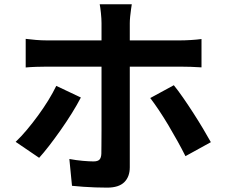

<svg xmlns="http://www.w3.org/2000/svg" viewBox="-20 -821 1040 887"><path d="M588.8 -801.3Q587.8 -794.3 585.4 -778.2Q582.9 -762.1 581.3 -744.3Q579.6 -726.5 579.6 -713.6Q579.6 -684.3 579.6 -648.3Q579.6 -612.3 579.6 -576.7Q579.6 -541.2 579.6 -511.8Q579.6 -491.8 579.6 -455.7Q579.6 -419.6 579.6 -374.6Q579.6 -329.5 579.6 -281.2Q579.6 -232.9 579.6 -187.5Q579.6 -142.1 579.6 -105.7Q579.6 -69.3 579.6 -48.1Q579.6 -4.5 554.2 20.6Q528.7 45.8 475.1 45.8Q448.4 45.8 420.4 44.8Q392.3 43.8 365.1 41.9Q337.9 40 312.6 37.4L300.4 -86.5Q332.9 -80.5 363 -77.9Q393.2 -75.3 411.9 -75.3Q431.3 -75.3 439.3 -83.4Q447.4 -91.6 448.2 -110.8Q448.2 -120.2 448.6 -149.9Q449 -179.5 449 -220.7Q449 -261.8 449 -307.7Q449 -353.6 449 -395.6Q449 -437.6 449 -468.7Q449 -499.8 449 -511.8Q449 -529.6 449 -566.1Q449 -602.7 449 -643.6Q449 -684.5 449 -714.3Q449 -733.6 446.2 -761Q443.4 -788.4 440.6 -801.3ZM98.7 -641.5Q121 -638.7 146.5 -636.5Q171.9 -634.4 195.1 -634.4Q207.9 -634.4 244.2 -634.4Q280.5 -634.4 331.4 -634.4Q382.3 -634.4 441.1 -634.4Q499.8 -634.4 559 -634.4Q618.2 -634.4 670 -634.4Q721.8 -634.4 759.4 -634.4Q796.9 -634.4 812.4 -634.4Q833.4 -634.4 862.1 -636.1Q890.8 -637.9 910.9 -640.7V-509.8Q887.9 -511.5 861 -512.3Q834.1 -513.1 813.4 -513.1Q797.9 -513.1 760.8 -513.1Q723.6 -513.1 671.8 -513.1Q619.9 -513.1 561.2 -513.1Q502.4 -513.1 443.6 -513.1Q384.9 -513.1 333.6 -513.1Q282.3 -513.1 246 -513.1Q209.7 -513.1 195.3 -513.1Q173.1 -513.1 146.6 -512.2Q120 -511.3 98.7 -509.3ZM353.6 -370.5Q336.3 -337.2 312.1 -298.2Q287.9 -259.3 260.4 -220.2Q232.9 -181.1 207.1 -147.7Q181.3 -114.4 160.8 -91.9L52.3 -165.7Q77.3 -189.3 103.7 -220.7Q130.2 -252.2 155.6 -287Q181 -321.7 202.8 -356.9Q224.5 -392.2 240 -424.3ZM783 -427.3Q802.5 -403.3 825.7 -369.9Q848.9 -336.5 873 -299.1Q897.1 -261.7 918.1 -226.5Q939.1 -191.2 954.1 -164.2L836.8 -99.6Q820.6 -132.1 800.1 -169Q779.6 -206 757.6 -243Q735.5 -280 713.8 -312.4Q692 -344.8 674.1 -368.1Z"/></svg>

Font: Noto Sans JP
Style: Regular
Weight: 100
Designer: Ryoko NISHIZUKA 西塚涼子 (kana, bopomofo & ideographs); Paul D. Hunt (Latin, Greek & Cyrillic); Sandoll Communications 산돌커뮤니
Foundry: Adobe
Version: Version 2.004;hotconv 1.0.118;makeotfexe 2.5.65603